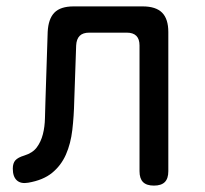

<svg xmlns="http://www.w3.org/2000/svg" viewBox="-20 -570 640 600"><path d="M129 -470Q131 -511 150 -530.5Q169 -550 210 -550H426Q467 -550 486.5 -530.5Q506 -511 506 -470V-35Q506 -12 495 -1Q484 10 461 10Q438 10 427 -1Q416 -12 416 -35V-428Q416 -448 406 -458Q396 -468 376 -468H259Q239 -468 229 -458Q219 -448 218 -428L212 -254Q211 -207 206 -164Q201 -121 186 -87Q171 -53 143 -30Q115 -7 68 1Q45 5 32.5 -6.5Q20 -18 20 -43Q20 -60 28 -69Q36 -78 56 -84Q82 -92 95 -109.5Q108 -127 114 -150.5Q120 -174 120.5 -201Q121 -228 122 -254Z"/></svg>

Font: Maple Mono NF
Style: Regular
Weight: 400
Monospace: yes
Designer: subframe7536
Version: Version 7.000